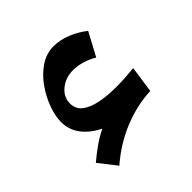

<svg xmlns="http://www.w3.org/2000/svg" viewBox="-136 -601 714 714"><g transform="rotate(-45 221.5 -243.5)"><path d="M152.3 -141.6Q108.4 -163.6 84.7 -195.3Q61 -227.1 61 -268.1Q61 -298.3 74.5 -335.7Q87.9 -373 112.1 -407.5Q136.2 -441.9 169.2 -464.4Q202.1 -486.8 240.7 -486.8Q275.4 -486.8 310.5 -472.2Q345.7 -457.5 372.1 -436L323.2 -344.7Q275.9 -372.6 228.5 -372.6Q189.5 -372.6 161.4 -349.6Q133.3 -326.7 133.3 -293Q133.3 -263.2 155.8 -246.1Q178.2 -229 215.8 -221.7Q253.4 -214.4 298.3 -214.4Q319.8 -214.4 341.3 -215.6Q362.8 -216.8 392.6 -219.7L377.4 -114.7Q305.2 -111.8 232.9 -82.3Q160.6 -52.7 99.6 0.5L45.4 -68.8Q64.5 -85.4 92.8 -106Q121.1 -126.5 152.3 -141.6Z"/></g></svg>

Font: Pinar-FD Bold
Style: Regular
Weight: 700
Designer: Amin Abedi
Version: Version 3.000